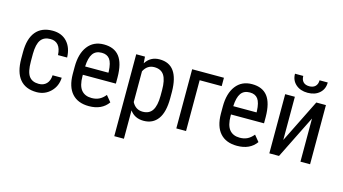

<svg xmlns="http://www.w3.org/2000/svg" viewBox="-97 -1087 2956 1656"><g transform="rotate(15 1381.0 -259.0)"><path d="M248 -64C208.3 -64 179.3 -76.8 160.9 -102.5C142.5 -128.3 133.3 -172.2 133.3 -234.4V-301.8C134 -359.4 143.6 -400.8 162.1 -426C180.7 -451.3 209.1 -463.9 247.6 -463.9C277.2 -463.9 300.4 -454.1 317.1 -434.6C333.9 -415 343.3 -385.7 345.2 -346.7H426.8C424.8 -405.9 408 -452.6 376.2 -486.8C344.5 -521 301.6 -538.1 247.6 -538.1C182.1 -538.1 132.3 -517.3 98.1 -475.8C64 -434.3 46.9 -373.7 46.9 -293.9V-235.8C46.9 -154.5 64 -93.2 98.4 -52C132.7 -10.8 182.6 9.8 248 9.8C297.2 9.8 338.8 -6.9 372.8 -40.3C406.8 -73.6 424.8 -115.7 426.8 -166.5H345.2C343.6 -133.6 334.1 -108.3 316.9 -90.6C299.6 -72.8 276.7 -64 248 -64Z M715.3 9.8C792.2 9.8 849.3 -16.6 886.7 -69.3L841.8 -124C824.9 -103.2 806.7 -88 787.4 -78.4C768 -68.8 745.6 -64 720.2 -64C680.2 -64 649.5 -76.8 628.2 -102.5C606.9 -128.3 596.2 -169.4 596.2 -226.1V-238.3H891.1V-294.9C890.5 -378.3 874.8 -439.6 844.2 -479C813.6 -518.4 767.4 -538.1 705.6 -538.1C644 -538.1 596.1 -515.7 561.8 -470.9C527.4 -426.2 510.3 -364.4 510.3 -285.6V-221.7C510.9 -145.8 528.8 -88.3 564 -49.1C599.1 -9.8 649.6 9.8 715.3 9.8ZM705.6 -463.9C737.8 -463.9 761.8 -453.1 777.6 -431.6C793.4 -410.2 802.4 -374.3 804.7 -324.2V-312.5H596.7C599 -364.3 608.7 -402.4 626 -427C643.2 -451.6 669.8 -463.9 705.6 -463.9Z M1376.5 -238.8V-296.4C1375.5 -376.8 1360.7 -437.2 1332 -477.5C1303.4 -517.9 1260.1 -538.1 1202.1 -538.1C1148.1 -538.1 1106.6 -515.3 1077.6 -469.7L1073.2 -528.3H995.1V203.1H1081.1V-50.3C1109.7 -10.3 1150.6 9.8 1203.6 9.8C1258.6 9.8 1301.2 -10.7 1331.3 -51.8C1361.4 -92.8 1376.5 -155.1 1376.5 -238.8ZM1290.5 -288.1V-235.4C1290.2 -177.4 1280.8 -134.4 1262.5 -106.2C1244.1 -78 1215.3 -64 1176.3 -64C1134 -64 1102.2 -84.1 1081.1 -124.5V-399.4C1102.5 -440.8 1134 -461.4 1175.3 -461.4C1215.7 -461.4 1245 -447.3 1263.2 -419.2C1281.4 -391 1290.5 -347.3 1290.5 -288.1Z M1778.3 -453.6V-528.3H1494.6V0H1581.5V-453.6Z M2038.1 9.8C2114.9 9.8 2172 -16.6 2209.5 -69.3L2164.6 -124C2147.6 -103.2 2129.5 -88 2110.1 -78.4C2090.7 -68.8 2068.4 -64 2043 -64C2002.9 -64 1972.2 -76.8 1950.9 -102.5C1929.6 -128.3 1918.9 -169.4 1918.9 -226.1V-238.3H2213.9V-294.9C2213.2 -378.3 2197.6 -439.6 2167 -479C2136.4 -518.4 2090.2 -538.1 2028.3 -538.1C1966.8 -538.1 1918.9 -515.7 1884.5 -470.9C1850.2 -426.2 1833 -364.4 1833 -285.6V-221.7C1833.7 -145.8 1851.6 -88.3 1886.7 -49.1C1921.9 -9.8 1972.3 9.8 2038.1 9.8ZM2028.3 -463.9C2060.5 -463.9 2084.6 -453.1 2100.3 -431.6C2116.1 -410.2 2125.2 -374.3 2127.4 -324.2V-312.5H1919.4C1921.7 -364.3 1931.5 -402.4 1948.7 -427C1966 -451.6 1992.5 -463.9 2028.3 -463.9Z M2603 -528.3 2411.6 -142.6V-528.3H2325.2V0H2411.6L2603 -385.3V0H2689V-528.3ZM2653.8 -720.7H2580.6C2580.6 -697.6 2574.1 -679.7 2561.3 -667C2548.4 -654.3 2530.6 -647.9 2507.8 -647.9C2484 -647.9 2466 -654.4 2453.6 -667.2C2441.2 -680.1 2435.1 -697.9 2435.1 -720.7H2361.3C2361.3 -681.6 2374.8 -650.1 2401.9 -626C2428.9 -601.9 2464.2 -589.8 2507.8 -589.8C2551.4 -589.8 2586.7 -601.8 2613.5 -625.7C2640.4 -649.7 2653.8 -681.3 2653.8 -720.7Z"/></g></svg>

Font: Roboto Condensed
Style: Regular
Weight: 400
Designer: Google
Version: Version 2.134; 2016